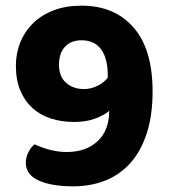

<svg xmlns="http://www.w3.org/2000/svg" viewBox="-20 -642 597 677"><path d="M71 -68Q71 -88 80.5 -106Q90 -124 102 -133Q128 -121 157 -113.5Q186 -106 215 -106Q283 -106 324 -144Q365 -182 365 -251Q346 -235 314.5 -223.5Q283 -212 242 -212Q197 -212 159.5 -224Q122 -236 94.5 -261Q67 -286 51.5 -323Q36 -360 36 -410Q36 -454 51.5 -492.5Q67 -531 96.5 -560Q126 -589 169 -605.5Q212 -622 268 -622Q384 -622 451 -545Q518 -468 518 -320Q518 -235 497.5 -172Q477 -109 440 -67.5Q403 -26 351.5 -5.5Q300 15 238 15Q162 15 116.5 -5.5Q71 -26 71 -68ZM276 -328Q301 -328 324 -339.5Q347 -351 360 -368V-376Q360 -436 336.5 -468Q313 -500 268 -500Q230 -500 209 -477Q188 -454 188 -414Q188 -372 213 -350Q238 -328 276 -328Z"/></svg>

Font: Baloo 2
Style: Bold
Weight: 700
Designer: Sarang Kulkarni and Ek Type
Foundry: Ek Type
Version: Version 1.640;hotconv 1.0.111;makeotfexe 2.5.65597; ttfautoh